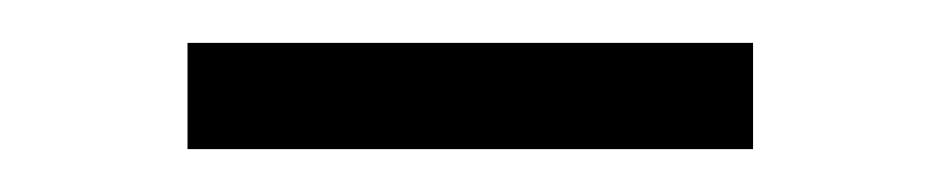

<svg xmlns="http://www.w3.org/2000/svg" viewBox="-20 -358 441 90"><path d="M67.9 -337.9H333V-288.1H67.9Z"/></svg>

Font: FiraSans-Light
Style: Regular
Weight: 300
Designer: Carrois Corporate & Edenspiekermann AG
Foundry: Carrois Corporate GbR & Edenspiekermann AG
Version: Version 3.106;PS 003.106;hotconv 1.0.70;makeotf.lib2.5.58329